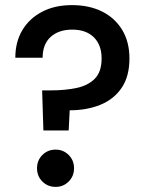

<svg xmlns="http://www.w3.org/2000/svg" viewBox="-20 -725 578 752"><path d="M262 -705Q329 -705 379.5 -680Q430 -655 458.5 -608Q487 -561 487 -496Q487 -426 456.5 -381Q426 -336 373 -314.5Q320 -293 253 -293L249 -214H150L145 -371H178Q235 -371 280 -380.5Q325 -390 351.5 -417Q378 -444 378 -496Q378 -549 347.5 -579Q317 -609 263 -609Q210 -609 178.5 -580.5Q147 -552 147 -499H40Q40 -560 67 -606Q94 -652 144 -678.5Q194 -705 262 -705ZM198 7Q167 7 146 -14Q125 -35 125 -66Q125 -97 146 -118Q167 -139 198 -139Q228 -139 249 -118Q270 -97 270 -66Q270 -35 249 -14Q228 7 198 7Z"/></svg>

Font: Poppins Medium
Style: Regular
Weight: 500
Designer: Ninad Kale (Devanagari), Jonny Pinhorn (Latin)
Version: Version 5.002